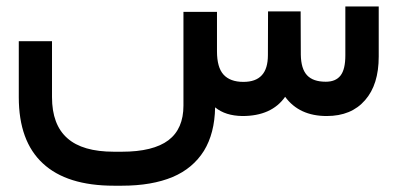

<svg xmlns="http://www.w3.org/2000/svg" viewBox="-20 -365 1250 604"><path d="M662.6 -203.6V-317.9V-327.6H652.8H566.9H557.1V-317.9V-32.7C557.1 15.6 541.5 52.2 509.8 76.2C478 100.1 429.2 112.3 363.3 112.3H338.4C272.5 112.3 223.6 98.1 191.9 69.8C159.7 41.5 143.6 -1.5 143.6 -59.6V-225.6V-235.4H133.8H48.8H39.1V-225.6V-59.1C39.1 33.2 64.5 102.5 114.7 148.9C165 195.8 239.7 219.2 338.4 219.2H363.3C426.3 219.2 479.5 210 522.9 191.9C565.9 173.8 598.6 146 621.6 109.4C644 72.8 655.8 27.3 656.7 -27.3C678.7 -9.3 707 -0.5 742.7 0C803.7 0 848.6 -20 877 -60.5C906.7 -20 950.2 0 1007.8 0C1059.6 0 1099.6 -16.6 1128.4 -49.8C1157.2 -82.5 1171.4 -128.4 1171.4 -187V-335V-344.7H1161.6H1076.2H1066.4V-335V-190.9C1066.4 -161.6 1061.5 -140.6 1051.3 -127.4C1041 -114.3 1025.9 -107.9 1004.9 -107.9C978 -107.9 958.5 -114.7 945.8 -128.4C933.1 -142.1 926.8 -163.6 926.3 -192.9L925.8 -319.3V-329.1H916H833H823.2V-319.3L822.8 -191.9C822.8 -163.1 816.4 -142.1 803.7 -128.4C791 -114.3 771.5 -107.4 745.6 -107.4C717.8 -107.4 696.8 -115.2 683.1 -130.4C669.4 -145.5 662.6 -169.9 662.6 -203.6Z"/></svg>

Font: Shabnam FD Medium
Style: Regular
Weight: 500
Foundry: DejaVu fonts team - Redesigned by Saber Rastikerdar - Based on Vazir font
Version: Version 5.00;October 20, 2019;FontCreator 12.0.0.2547 64-bit